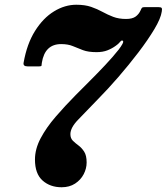

<svg xmlns="http://www.w3.org/2000/svg" viewBox="-20 -780 703 810"><path d="M79.5 -515Q93.5 -595 127.8 -649.5Q162 -704 207.8 -732Q253.5 -760 302 -760Q338.5 -760 364.5 -751Q390.5 -742 412.2 -730Q434 -718 457.5 -709Q481 -700 512 -700Q538 -700 552 -710Q566 -720 573.5 -737Q576 -743.5 578.8 -746.8Q581.5 -750 591 -750H647.5Q659.5 -750 662 -746.2Q664.5 -742.5 662.5 -731.5Q658.5 -702.5 631.2 -657Q604 -611.5 563.8 -558.8Q523.5 -506 479.5 -455.2Q435.5 -404.5 397 -365.5Q342.5 -309 309.8 -275.2Q277 -241.5 277 -214Q277 -196.5 287.5 -186.2Q298 -176 311.5 -166Q325 -156 335.2 -140Q345.5 -124 345.5 -94.5Q345.5 -69 333 -45Q320.5 -21 296.8 -5.5Q273 10 240 10Q191.5 10 159.5 -18.5Q127.5 -47 127.5 -107Q127.5 -151.5 151.5 -196.8Q175.5 -242 214.8 -287.5Q254 -333 299 -378.5Q324.5 -404.5 357.5 -437.2Q390.5 -470 423.2 -504.8Q456 -539.5 480.5 -570.5Q490.5 -583.5 496.2 -594Q502 -604.5 498.5 -607.5Q494 -612.5 486.5 -603.2Q479 -594 468.5 -587Q453 -575.5 433.5 -567.8Q414 -560 387.5 -560Q352 -560 329.8 -568.5Q307.5 -577 287.2 -585.5Q267 -594 238 -594Q169 -594 156.5 -515Q155.5 -507 155.2 -503.5Q155 -500 146 -500H96Q77 -500 79.5 -515Z"/></svg>

Font: Besley* Heavy
Style: Italic
Weight: 800
Italic angle: -13°
Designer: Owen Earl
Foundry: indestructible type*
Version: Version 3.000; ttfautohint (v1.8.3)